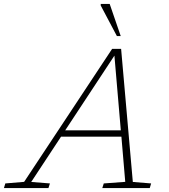

<svg xmlns="http://www.w3.org/2000/svg" viewBox="-85 -955 858 975"><path d="M589.5 -31 682.5 -23.5 675.5 0H434.5L442 -23.5L551 -31.5L531.5 -261H225L73.5 -31L168.5 -23.5L161 0H-65L-58 -23.5L37.5 -31.5L484.5 -707H530ZM246 -293H528.5L496 -672.5ZM528 -772H508.5L426.5 -927V-935H472Z"/></svg>

Font: Newsreader 6pt ExtraLight
Style: Italic
Weight: 275
Italic angle: -17°
Designer: Hugues Gentile
Foundry: Production Type
Version: Version 1.003; ttfautohint (v1.8.3)